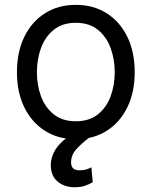

<svg xmlns="http://www.w3.org/2000/svg" viewBox="-20 -573 637 806"><path d="M298.3 11.4Q224.4 11.4 168.9 -23.8Q113.3 -58.9 82.2 -122.2Q51.1 -185.4 51.1 -269.9Q51.1 -355.1 82.2 -418.7Q113.3 -482.2 168.9 -517.4Q224.4 -552.6 298.3 -552.6Q372.2 -552.6 427.7 -517.4Q483.3 -482.2 514.4 -418.7Q545.5 -355.1 545.5 -269.9Q545.5 -185.4 514.4 -122.2Q483.3 -58.9 427.7 -23.8Q372.2 11.4 298.3 11.4ZM298.3 -63.9Q354.4 -63.9 390.6 -92.7Q426.8 -121.4 444.2 -168.3Q461.6 -215.2 461.6 -269.9Q461.6 -324.6 444.2 -371.8Q426.8 -419 390.6 -448.2Q354.4 -477.3 298.3 -477.3Q242.2 -477.3 206 -448.2Q169.7 -419 152.3 -371.8Q134.9 -324.6 134.9 -269.9Q134.9 -215.2 152.3 -168.3Q169.7 -121.4 206 -92.7Q242.2 -63.9 298.3 -63.9ZM294 213.1Q250.4 213.1 221.8 189.1Q193.2 165.1 193.2 119.3Q193.2 93 206 66.8Q218.8 40.5 247.2 16Q275.6 -8.5 322.4 -29.8L360.8 0Q328.8 23.4 303.6 49.7Q278.4 76 278.4 108Q278.4 123.9 286.2 133Q294 142 315.3 142Q331.3 142 343.8 137.8Q356.2 133.5 363.6 129.3L369.3 191.8Q357.6 199.2 338.6 206.1Q319.6 213.1 294 213.1Z"/></svg>

Font: InterMG
Style: Regular
Weight: 400
Designer: Rasmus Andersson
Foundry: rsms
Version: Version 3.019;December 26, 2023;FontCreator 15.0.0.2955 64-b